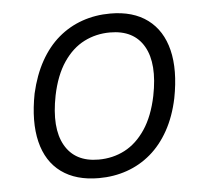

<svg xmlns="http://www.w3.org/2000/svg" viewBox="-43 -548 655 602"><g transform="rotate(-5 284.5 -247.5)"><path d="M245 8Q173 8 127 -25.5Q81 -59 65.5 -122.5Q50 -186 67 -274Q80 -331 104 -374Q128 -417 161.5 -445.5Q195 -474 236.5 -488.5Q278 -503 325 -503Q397 -503 442.5 -469Q488 -435 503.5 -372Q519 -309 502 -221Q490 -164 466 -121Q442 -78 408.5 -49.5Q375 -21 333.5 -6.5Q292 8 245 8ZM249 -50Q294 -50 331.5 -69.5Q369 -89 396.5 -130Q424 -171 437 -234Q457 -334 425.5 -389Q394 -444 319 -444Q275 -444 237.5 -425Q200 -406 172.5 -365.5Q145 -325 132 -262Q112 -161 143.5 -105.5Q175 -50 249 -50Z"/></g></svg>

Font: Nunito Sans 7pt SemiCondensed Light
Style: Italic
Weight: 300
Width: 4
Italic angle: -9°
Designer: Vernon Adams
Foundry: Vernon Adams
Version: Version 3.101;gftools[0.9.27]